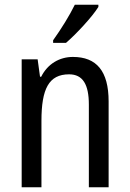

<svg xmlns="http://www.w3.org/2000/svg" viewBox="-20 -786 545 806"><path d="M393 -757V-766H294C272 -721 238 -666 203 -617V-606H257C299 -642 368 -716 393 -757ZM286 -547C230 -547 180 -518 153 -464H148L138 -537H71V0H154V-279C154 -413 185 -474 270 -474C328 -474 353 -431 353 -347V0H436V-360C436 -488 385 -547 286 -547Z"/></svg>

Font: Noto Sans Lao Condensed
Style: Regular
Weight: 400
Width: 3
Designer: Monotype Design Team
Foundry: Monotype Imaging Inc.
Version: Version 2.004